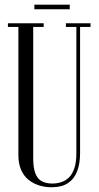

<svg xmlns="http://www.w3.org/2000/svg" viewBox="-20 -799 424 826"><path d="M280 -779V-759H127.8V-779ZM59.1 -683H14.1V-699H167.9V-683H122.9V-118.2Q122.9 -76.8 132.2 -52.8Q141.5 -28.9 160.2 -19.1Q178.9 -9.4 205.1 -9.4Q223.5 -9.4 242.1 -14.9Q260.6 -20.5 275.7 -34.6Q290.8 -48.8 299.6 -74.2Q308.5 -99.8 308.5 -139.2V-683H263.5V-699H369.5V-683H324.5V-139.6Q324.5 -96.1 312.2 -63.1Q300 -30.1 273.1 -11.8Q246.2 6.6 201 6.6Q175 6.6 149.5 -1Q124 -8.6 103.6 -24.8Q83.1 -40.9 71.1 -67.5Q59.1 -94.1 59.1 -132.5Z"/></svg>

Font: Emberly Black
Style: Regular
Weight: 900
Designer: Rajesh Rajput
Foundry: Rajesh Rajput
Version: Version 1.000